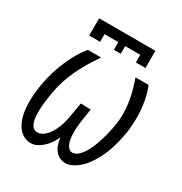

<svg xmlns="http://www.w3.org/2000/svg" viewBox="-171 -845 941 990"><g transform="rotate(30 300.0 -350.0)"><path d="M134.5 -717H469.5V-614.5H412V-660H322.5V-614.5H281.5V-660H199.5V-614.5H134.5ZM37.5 -166.5Q37.5 -214.5 48 -275Q62 -354 93.8 -426.5Q125.5 -499 165.5 -547H245Q141 -401.5 117.5 -267Q104 -191 104 -141.5Q104 -48 152.5 -48Q173.5 -48 194.5 -66.5Q215.5 -85 232.2 -119.5Q249 -154 257 -200.5L272.5 -290L332 -287.5Q327.5 -260.5 318.5 -200Q315 -172 315 -145.5Q315 -98 327.5 -73Q340 -48 359.5 -48Q385 -48 408.5 -77.5Q432 -107 450.8 -158.8Q469.5 -210.5 481.5 -277Q488 -311.5 488 -350Q488 -442 449 -547H527Q542 -511.5 550.5 -465.2Q559 -419 559 -367.5Q559 -317 550 -265Q533.5 -172 500.2 -108.2Q467 -44.5 428.5 -13.8Q390 17 357 17Q321 17 297.2 -10Q273.5 -37 268.5 -85.5Q247.5 -38.5 214.5 -10.8Q181.5 17 150 17Q118.5 17 93 -3Q67.5 -23 52.5 -64.2Q37.5 -105.5 37.5 -166.5Z"/></g></svg>

Font: JuliaMono Light
Style: Italic
Weight: 300
Italic angle: -9°
Monospace: yes
Designer: cormullion
Foundry: corm
Version: Version 0.054; ttfautohint (v1.8.4)